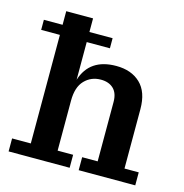

<svg xmlns="http://www.w3.org/2000/svg" viewBox="-102 -776 833 871"><g transform="rotate(15 314.5 -341.0)"><path d="M15.1 0V-61H103V-570.8H15.1V-618.2H103V-682.1H229V-618.2H337.9V-570.8H229V-394Q262.7 -501 387.2 -501Q458.5 -501 500.7 -460.7Q543 -420.4 543 -339.8V-61H609.9V0H344.2V-61H417V-339.8Q417 -380.9 395.3 -401.9Q373.5 -422.9 335.9 -422.9Q290 -422.9 259.5 -391.1Q229 -359.4 229 -295.9V-61H301.8V0Z"/></g></svg>

Font: Montagu Slab 144pt Medium
Style: Regular
Weight: 500
Designer: Florian Karsten
Foundry: Florian Karsten
Version: Version 1.000